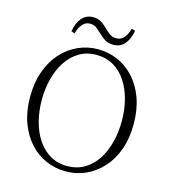

<svg xmlns="http://www.w3.org/2000/svg" viewBox="-132 -1023 1023 1145"><g transform="rotate(15 379.5 -450.5)"><path d="M197 -801Q205 -853 231.5 -884.5Q258 -916 301 -916Q331 -916 352 -903Q373 -890 389 -873Q407 -856 423.5 -843Q440 -830 465 -830Q494 -830 512 -850.5Q530 -871 541 -909L563 -902Q554 -850 528 -819Q502 -788 458 -788Q427 -788 407 -800.5Q387 -813 371 -829Q353 -846 336 -860Q319 -874 293 -874Q266 -874 247.5 -853Q229 -832 218 -794ZM379 15Q314 15 256 -10.5Q198 -36 154 -85Q110 -134 85 -203.5Q60 -273 60 -361Q60 -448 85 -518Q110 -588 154 -637Q198 -686 256 -712.5Q314 -739 379 -739Q445 -739 502.5 -713.5Q560 -688 604.5 -639Q649 -590 674 -520Q699 -450 699 -361Q699 -274 674 -204.5Q649 -135 604.5 -86Q560 -37 502.5 -11Q445 15 379 15ZM379 -18Q439 -18 485.5 -45.5Q532 -73 563 -120.5Q594 -168 610 -230Q626 -292 626 -361Q626 -430 610 -492Q594 -554 563 -601.5Q532 -649 485.5 -676.5Q439 -704 379 -704Q319 -704 273 -676.5Q227 -649 195.5 -601.5Q164 -554 148 -492Q132 -430 132 -361Q132 -292 148 -230Q164 -168 195.5 -120.5Q227 -73 273 -45.5Q319 -18 379 -18Z"/></g></svg>

Font: Noto Serif JP ExtraLight ExtraLight
Style: Regular
Weight: 250
Version: Version 2.003-H1;hotconv 1.1.1;makeotfexe 2.6.0